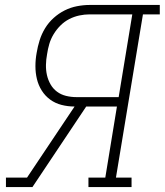

<svg xmlns="http://www.w3.org/2000/svg" viewBox="-20 -755 665 775"><path d="M4 0V-38H89L281 -325Q254 -325 228.5 -331.5Q203 -338 182.5 -353Q162 -368 148.5 -389.5Q135 -411 129 -436Q123 -461 123 -488Q123 -515 128 -542Q132 -567 140 -592.5Q148 -618 162 -641Q176 -664 196.5 -682.5Q217 -701 241 -713Q265 -725 291 -730Q317 -735 342 -735H625V-697H557L448 -38H511V0H337V-38H405L452 -325H328L111 0ZM288 -363H459L514 -697H342Q321 -697 300 -692.5Q279 -688 259.5 -678Q240 -668 224 -652Q208 -636 196.5 -617Q185 -598 179 -577.5Q173 -557 170 -536Q166 -515 165.5 -493.5Q165 -472 169.5 -452Q174 -432 184 -414.5Q194 -397 210 -385Q226 -373 246.5 -368Q267 -363 288 -363Z"/></svg>

Font: Iosevka Curly Slab XLtEx
Style: Italic
Weight: 200
Width: 7
Italic angle: -9°
Monospace: yes
Designer: Belleve Invis
Foundry: Belleve Invis
Version: Version 11.1.0; ttfautohint (v1.8.3)